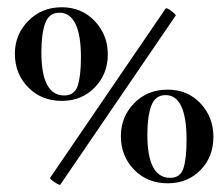

<svg xmlns="http://www.w3.org/2000/svg" viewBox="-20 -500 614 529"><path d="M118 -10 436 -476Q439 -480 452.5 -469.5Q466 -459 464 -457L146 9Q144 11 130.5 2Q117 -7 118 -10ZM21 -352Q21 -405 58 -442.5Q95 -480 150 -480Q205 -480 241 -442Q277 -404 277 -350Q277 -296 241 -259Q205 -222 150 -222Q94 -222 57.5 -259.5Q21 -297 21 -352ZM203 -343Q203 -403 188 -434Q173 -465 144 -465Q115 -465 104.5 -436Q94 -407 94 -356Q94 -237 157 -237Q185 -237 194 -263.5Q203 -290 203 -343ZM313 -125Q313 -178 349.5 -215.5Q386 -253 442 -253Q497 -253 532.5 -215Q568 -177 568 -123Q568 -68 532.5 -31.5Q497 5 442 5Q386 5 349.5 -32.5Q313 -70 313 -125ZM494 -116Q494 -176 479.5 -207Q465 -238 436 -238Q408 -238 397 -209Q386 -180 386 -129Q386 -10 449 -10Q477 -10 485.5 -36.5Q494 -63 494 -116Z"/></svg>

Font: Cormorant Unicase SemiBold
Style: Regular
Weight: 600
Designer: Christian Thalmann (Catharsis Fonts)
Foundry: Catharsis Fonts
Version: Version 4.000